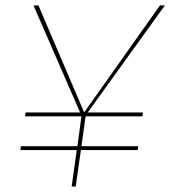

<svg xmlns="http://www.w3.org/2000/svg" viewBox="-20 -680 621 700"><path d="M120.1 -660.2 286.1 -272H288.1L563 -660.2H581.1L299.8 -270H501L499 -255.9H292L276.9 -147H483.9L481.9 -132.8H274.9L255.9 0H241.2L259.8 -132.8H54.2L56.2 -147H262.2L276.9 -255.9H70.8L73.2 -270H272L102.1 -660.2Z"/></svg>

Font: Human Sans Thin
Style: Italic
Weight: 100
Italic angle: -8°
Designer: Tim Radville
Foundry: Continuum
Version: Version 1.000;FEAKit 1.0